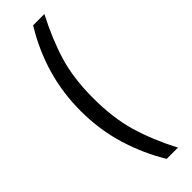

<svg xmlns="http://www.w3.org/2000/svg" viewBox="-287 -782 868 868"><g transform="rotate(-45 147.0 -348.0)"><path d="M50 -350Q50 -576 172 -775H244Q189 -669 160 -572.5Q131 -476 131 -350Q131 -223 160 -124.5Q189 -26 244 79H172Q116 -13 83 -121Q50 -229 50 -350Z"/></g></svg>

Font: Maitree
Style: Regular
Weight: 400
Designer: CadsonDemak Team
Foundry: CadsonDemak
Version: Version 1.001